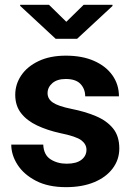

<svg xmlns="http://www.w3.org/2000/svg" viewBox="-20 -770 554 800"><path d="M340.3 -146Q340.3 -168.9 319.1 -185.3Q297.9 -201.7 231 -215.3Q177.2 -227.1 134.8 -247.1Q92.3 -267.1 67.9 -298.3Q43.5 -329.6 43.5 -375Q43.5 -418.9 68.6 -456.1Q93.8 -493.2 141.1 -515.6Q188.5 -538.1 254.4 -538.1Q322.8 -538.1 372.3 -516.1Q421.9 -494.1 448.7 -455.8Q475.6 -417.5 475.6 -368.7H335Q335 -399.4 315.4 -420.2Q295.9 -440.9 253.9 -440.9Q218.3 -440.9 198.2 -423.6Q178.2 -406.2 178.2 -381.8Q178.2 -357.9 200.2 -342.8Q222.2 -327.6 277.3 -316.4Q334.5 -305.2 379.6 -286.1Q424.8 -267.1 450.9 -235.1Q477.1 -203.1 477.1 -151.4Q477.1 -105 449.7 -68.4Q422.4 -31.7 372.6 -11Q322.8 9.8 254.9 9.8Q180.7 9.8 129.9 -16.6Q79.1 -43 53 -83.7Q26.9 -124.5 26.9 -167.5H160.2Q162.1 -124.5 190.7 -106.2Q219.2 -87.9 257.8 -87.9Q298.3 -87.9 319.3 -104.2Q340.3 -120.6 340.3 -146ZM184.1 -750 256.3 -679.2 328.6 -750H448.7V-745.1L301.3 -608.4H211.9L64 -745.6V-750Z"/></svg>

Font: Vazirmatn RD UI
Style: Bold
Weight: 700
Designer: Saber Rastikerdar
Foundry: Saber Rastikerdar
Version: Version 33.003